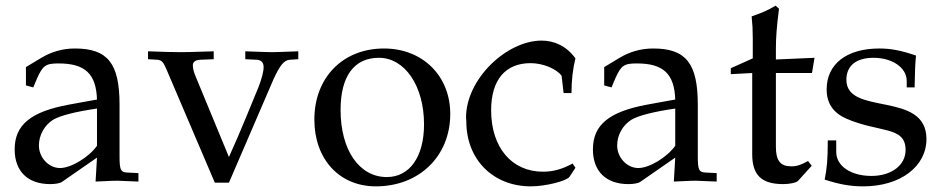

<svg xmlns="http://www.w3.org/2000/svg" viewBox="-20 -641 3338 681"><path d="M324 -82 319 3C384 0 384 0 397 0C402 0 427 1 471 3V-27L432 -29C408 -30 404 -38 404 -87V-270C404 -416 362 -469 246 -469C203 -469 163 -458 125 -435L72 -403V-338L98 -331L111 -362C132 -409 142 -416 188 -416C282 -416 321 -379 324 -288L225 -270C89 -245 32 -198 32 -111C32 -33 79 12 158 12C176 12 193 9 200 4ZM324 -124C295 -83 232 -45 193 -45C153 -45 118 -82 118 -125C118 -162 138 -197 168 -216C193 -231 248 -245 324 -256Z M1038 -431V-459C978 -457 960 -456 944 -456C928 -456 910 -457 850 -459V-431L891 -429C907 -428 915 -419 915 -403C915 -387 908 -360 896 -330C884 -301 830 -167 792 -84L673 -372C667 -386 664 -399 664 -410C664 -421 673 -428 689 -429L738 -431V-459C640 -456 640 -456 621 -456C602 -456 554 -457 505 -459V-431L539 -429C554 -427 559 -421 570 -396L742 7H792L951 -362C973 -409 987 -427 1007 -429Z M1342 -469C1196 -469 1095 -366 1095 -217C1095 -76 1184 20 1313 20C1467 20 1577 -87 1577 -237C1577 -372 1479 -469 1342 -469ZM1324 -436C1416 -436 1484 -336 1484 -200C1484 -85 1433 -13 1352 -13C1254 -13 1188 -109 1188 -251C1188 -371 1236 -436 1324 -436Z M2007 -311C2007 -357 2012 -398 2021 -434C1989 -478 1946 -497 1901 -497C1777 -497 1633 -361 1633 -224C1633 -219 1634 -215 1634 -210C1634 -75 1729 20 1863 20C1915 20 1990 1 2000 -14L2021 -46L2011 -61C1974 -41 1942 -32 1906 -32C1795 -32 1722 -118 1722 -250C1722 -357 1772 -417 1862 -417C1906 -417 1954 -397 1972 -372L1979 -311Z M2375 -82 2370 3C2435 0 2435 0 2448 0C2453 0 2478 1 2522 3V-27L2483 -29C2459 -30 2455 -38 2455 -87V-270C2455 -416 2413 -469 2297 -469C2254 -469 2214 -458 2176 -435L2123 -403V-338L2149 -331L2162 -362C2183 -409 2193 -416 2239 -416C2333 -416 2372 -379 2375 -288L2276 -270C2140 -245 2083 -198 2083 -111C2083 -33 2130 12 2209 12C2227 12 2244 9 2251 4ZM2375 -124C2346 -83 2283 -45 2244 -45C2204 -45 2169 -82 2169 -125C2169 -162 2189 -197 2219 -216C2244 -231 2299 -245 2375 -256Z M2648 -382V-94C2648 -20 2681 12 2758 12C2781 12 2805 7 2811 0L2859 -53L2846 -70C2821 -56 2806 -51 2787 -51C2748 -51 2732 -71 2732 -120V-382H2860L2869 -436L2732 -430V-468C2732 -510 2735 -546 2743 -610L2731 -621C2707 -606 2677 -593 2646 -583C2649 -553 2650 -534 2650 -504V-434L2572 -399V-378Z M2916 -143C2916 -74 2913 -44 2905 -4C2957 13 2996 20 3042 20C3173 20 3266 -50 3266 -148C3266 -321 2982 -228 2982 -358C2982 -408 3017 -436 3078 -436C3145 -436 3196 -401 3196 -354V-331H3224C3225 -389 3226 -413 3229 -444C3176 -462 3140 -469 3099 -469C2983 -469 2912 -414 2912 -324C2912 -276 2934 -242 2980 -221C3098 -169 3192 -195 3192 -109C3192 -55 3142 -17 3071 -17C2998 -17 2946 -52 2946 -102V-143Z"/></svg>

Font: Asana Math
Style: Regular
Weight: 400
Version: Version 000.958